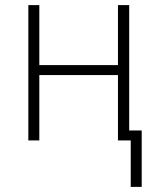

<svg xmlns="http://www.w3.org/2000/svg" viewBox="-20 -550 616 752"><path d="M535 182V-39H486V-530H442V-295H134V-530H91V0H134V-256H442V0H492V182Z"/></svg>

Font: Iosevka Sparkle Extralight
Style: Regular
Weight: 200
Designer: Belleve Invis
Foundry: Belleve Invis
Version: Version 4.5.0; ttfautohint (v1.8.3)